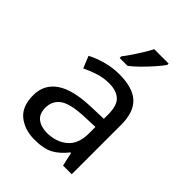

<svg xmlns="http://www.w3.org/2000/svg" viewBox="-220 -879 1002 1002"><g transform="rotate(45 280.5 -378.0)"><path d="M288 -545Q386 -545 433 -502Q480 -459 480 -365V0H416L399 -76H395Q360 -32 321.5 -11Q283 10 215 10Q142 10 94 -28.5Q46 -67 46 -149Q46 -229 109 -272.5Q172 -316 303 -320L394 -323V-355Q394 -422 365 -448Q336 -474 283 -474Q241 -474 203 -461.5Q165 -449 132 -433L105 -499Q140 -518 188 -531.5Q236 -545 288 -545ZM314 -259Q214 -255 175.5 -227Q137 -199 137 -148Q137 -103 164.5 -82Q192 -61 235 -61Q303 -61 348 -98.5Q393 -136 393 -214V-262ZM429 -756Q417 -738 392 -709.5Q367 -681 338.5 -652.5Q310 -624 286 -606H228V-618Q243 -637 260.5 -663Q278 -689 295 -716.5Q312 -744 323 -766H429Z"/></g></svg>

Font: Noto Sans Carian
Style: Regular
Weight: 400
Designer: Monotype Design Team
Foundry: Monotype Imaging Inc.
Version: Version 2.002; ttfautohint (v1.8.4.7-5d5b)